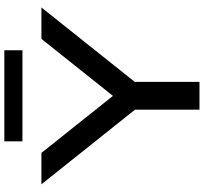

<svg xmlns="http://www.w3.org/2000/svg" viewBox="-48 -918 966 911"><g transform="rotate(-90 435.5 -463.0)"><path d="M370 0V-358H502V0ZM16 -750H165L471 -366H400L706 -750H855L478 -277L394 -276ZM220 -840V-926H652V-840Z"/></g></svg>

Font: Unbounded
Style: Regular
Weight: 400
Designer: Luke Prowse, Jean-Baptiste Morizot, Fátima Lázaro, Florian Runge
Foundry: NaN
Version: Version 1.701;gftools[0.9.28.dev5+ged2979d]